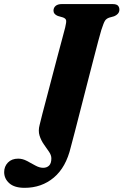

<svg xmlns="http://www.w3.org/2000/svg" viewBox="-106 -720 606 944"><path d="M392 -572Q387.5 -558 377 -518Q366.5 -478 352 -422.2Q337.5 -366.5 321.5 -304Q305.5 -241.5 290 -181.2Q274.5 -121 262 -72.2Q249.5 -23.5 242 3.5Q218.5 103 158.5 153.2Q98.5 203.5 15 203.5Q-35 203.5 -60.2 181Q-85.5 158.5 -85.5 126Q-85.5 98.5 -67 79.2Q-48.5 60 -16.5 60Q5 60 26.2 71.2Q47.5 82.5 67.8 93.8Q88 105 106 105Q124.5 105 135.5 94Q146.5 83 146.5 58.5Q146.5 43 135 26.2Q123.5 9.5 109.8 -10Q96 -29.5 88.5 -53.2Q81 -77 89 -106.5Q92.5 -122 102 -158.8Q111.5 -195.5 124.5 -244.2Q137.5 -293 151.2 -346Q165 -399 178 -447.8Q191 -496.5 200.8 -533Q210.5 -569.5 214.5 -585Q221 -611.5 219 -620.5Q217 -629.5 203 -634.5L178.5 -641.5Q157 -650 157 -667.5Q157 -682 167.5 -691Q178 -700 198.5 -700H446.5Q467 -700 474 -692.2Q481 -684.5 481 -672.5Q481 -660.5 473.2 -652.2Q465.5 -644 455 -640L430 -633Q416.5 -628 410 -617.8Q403.5 -607.5 392 -572Z"/></svg>

Font: Fraunces 9pt S000
Style: Bold Italic
Weight: 700
Italic angle: -16°
Version: Version 1.000; ttfautohint (v1.8.3)